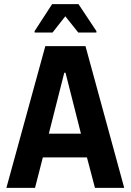

<svg xmlns="http://www.w3.org/2000/svg" viewBox="-20 -912 635 932"><path d="M11 0 200 -688H395L583 0H441L402 -148H188L150 0ZM217 -263H373L298 -559H292ZM148 -754V-761L233 -892H361L448 -761V-754H360L297 -833L235 -754Z"/></svg>

Font: Saira Semi Condensed SemiBold
Style: Regular
Weight: 600
Width: 4
Designer: Hector Gatti with collaboration of the Omnibus-Type team
Foundry: Omnibus-Type
Version: Version 1.001; ttfautohint (v1.8)